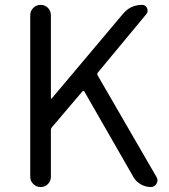

<svg xmlns="http://www.w3.org/2000/svg" viewBox="-20 -752 679 772"><path d="M101.6 -41V-690.4Q101.6 -708 113.8 -720.2Q126 -732.4 143.6 -732.4Q161.1 -732.4 172.9 -720.2Q184.6 -708 184.6 -690.4V-356.4Q184.6 -355.5 185.5 -355.5Q186.5 -355.5 187.5 -355.5L473.6 -695.3Q503.9 -732.4 551.8 -732.4Q565.4 -732.4 571.3 -719.2Q577.1 -706.1 568.4 -695.3L374 -460.9Q369.1 -455.1 373 -448.2L609.4 -40Q613.3 -33.2 613.3 -26.9Q613.3 -20.5 609.4 -13.7Q601.6 0 586.9 0Q565.4 0 546.4 -10.7Q527.3 -21.5 516.6 -40L319.3 -383.8Q316.4 -389.6 311.5 -384.8L189.5 -241.2Q184.6 -236.3 184.6 -228.5V-41Q184.6 -24.4 172.9 -12.2Q161.1 0 143.6 0Q126 0 113.8 -12.2Q101.6 -24.4 101.6 -41Z"/></svg>

Font: Gen Jyuu Gothic Normal
Style: Regular
Weight: 300
Designer: [Source Han Sans]
Ryoko NISHIZUKA  (kana & ideographs); Paul D. Hunt (Latin, Greek & Cyrillic); Wenlong ZHANG  (bopomofo
Version: Version 1.002.20150607